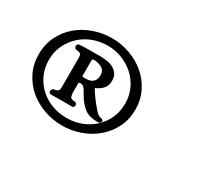

<svg xmlns="http://www.w3.org/2000/svg" viewBox="-83 -986 958 827"><g transform="rotate(30 396.5 -573.0)"><path d="M193 -643Q193 -661 186.5 -665Q180 -669 163 -670Q161 -673 158.5 -676Q156 -679 156 -683Q156 -691 165 -695Q191 -697 217 -697Q243 -697 269 -697Q286 -697 303.5 -694.5Q321 -692 335 -684.5Q349 -677 358 -664Q367 -651 367 -630Q367 -606 353 -590.5Q339 -575 318 -567Q322 -559 331 -545.5Q340 -532 351.5 -517.5Q363 -503 373.5 -490.5Q384 -478 391 -474Q398 -469 406.5 -468Q415 -467 418 -458Q415 -450 411 -448Q407 -446 399 -446Q359 -446 337 -463Q315 -480 302 -500Q289 -520 279.5 -537Q270 -554 254 -554Q250 -554 246 -552V-508Q246 -499 248 -487.5Q250 -476 262 -474H260L276 -473Q284 -467 284 -460Q284 -456 281 -453Q278 -450 276 -448Q249 -449 221.5 -448.5Q194 -448 167 -448Q162 -448 159.5 -452Q157 -456 157 -460L160 -468L165 -473Q182 -475 187.5 -480Q193 -485 193 -502ZM246 -588Q246 -583 248.5 -582.5Q251 -582 255 -582H264Q287 -582 299.5 -593Q312 -604 312 -627Q312 -650 293.5 -660Q275 -670 255 -670Q246 -670 246 -663ZM276 -356Q229 -356 185.5 -371.5Q142 -387 109 -415Q76 -443 56 -483Q36 -523 36 -573Q36 -622 56 -662.5Q76 -703 109 -731Q142 -759 185.5 -774.5Q229 -790 276 -790Q322 -790 365.5 -774.5Q409 -759 442.5 -730.5Q476 -702 496 -662Q516 -622 516 -573Q516 -524 496 -484Q476 -444 442.5 -415.5Q409 -387 365.5 -371.5Q322 -356 276 -356ZM86 -574Q86 -534 101 -501Q116 -468 142 -444Q168 -420 202.5 -407Q237 -394 276 -394Q315 -394 349 -407Q383 -420 409 -444Q435 -468 450 -501Q465 -534 465 -574Q465 -613 449.5 -646Q434 -679 408 -702.5Q382 -726 348 -739.5Q314 -753 276 -753Q238 -753 203.5 -740Q169 -727 143 -703Q117 -679 101.5 -646Q86 -613 86 -574Z"/></g></svg>

Font: Hand Textur
Style: Regular
Weight: 400
Designer: F. H. Ehmcke um 1935
Foundry: Peter Wiegel
Version: Version 1.000